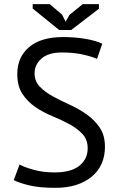

<svg xmlns="http://www.w3.org/2000/svg" viewBox="-20 -890 571 922"><path d="M401 -178Q401 -220 376 -246.5Q351 -273 313.5 -293.5Q276 -314 232 -332Q188 -350 150.5 -375.5Q113 -401 88 -438.5Q63 -476 63 -534Q63 -616 120 -664Q177 -712 282 -712Q343 -712 393 -703Q443 -694 471 -680L446 -607Q423 -618 378.5 -628Q334 -638 278 -638Q212 -638 179 -608.5Q146 -579 146 -539Q146 -500 171 -474Q196 -448 233.5 -427.5Q271 -407 315 -387Q359 -367 396.5 -340.5Q434 -314 459 -277Q484 -240 484 -185Q484 -140 468 -104Q452 -68 421 -42Q390 -16 346 -2Q302 12 246 12Q171 12 122 0.5Q73 -11 46 -25L74 -100Q97 -87 142 -74.5Q187 -62 243 -62Q276 -62 305 -68.5Q334 -75 355 -89.5Q376 -104 388.5 -126Q401 -148 401 -178ZM322 -746H264L137 -849V-870H219L278 -820L295 -786L314 -819L377 -870H455V-848Z"/></svg>

Font: PTSans
Style: Regular
Weight: 400
Designer: A.Korolkova, O.Umpeleva, V.Yefimov
Foundry: ParaType Ltd
Version: Version 2.003W OFL